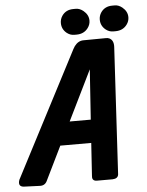

<svg xmlns="http://www.w3.org/2000/svg" viewBox="-78 -912 733 960"><g transform="rotate(-5 288.5 -432.0)"><path d="M258.3 -800.8Q258.3 -820.3 269.5 -836.9Q289.1 -865.2 326.7 -865.2H339.4Q358.4 -865.2 376.5 -850.6Q401.9 -829.6 401.9 -800.8Q401.9 -780.8 389.6 -764.2Q369.1 -736.3 331.5 -736.3H319.8Q300.3 -736.3 283.2 -749.5Q258.3 -769.5 258.3 -800.8ZM453.6 -800.8Q453.6 -820.3 464.8 -836.9Q484.4 -865.2 522 -865.2H534.7Q553.7 -865.2 571.8 -850.6Q597.2 -829.6 597.2 -800.8Q597.2 -780.8 585 -764.2Q564.5 -736.3 526.9 -736.3H515.1Q495.6 -736.3 478.5 -749.5Q453.6 -769.5 453.6 -800.8ZM259.3 -306.6H365.2L382.3 -557.6ZM202.1 -190.4 118.2 -18.6Q106.9 2.9 81.1 1L4.9 -2Q4.4 -2 2.9 -2Q-28.3 -4.4 -16.6 -38.1L309.6 -666Q313 -672.9 317.9 -679.7Q336.9 -705.1 363.3 -705.1L475.6 -706.1Q484.9 -706.5 492.7 -703.1Q515.1 -692.9 513.7 -659.2L477.5 -21.5Q474.6 -1 448.2 0H369.1Q365.7 0 362.3 -0.5Q343.8 -4.4 346.7 -26.4L357.4 -190.4Z"/></g></svg>

Font: Allan
Style: Bold
Weight: 500
Italic angle: -14.3°
Version: Version 1.002